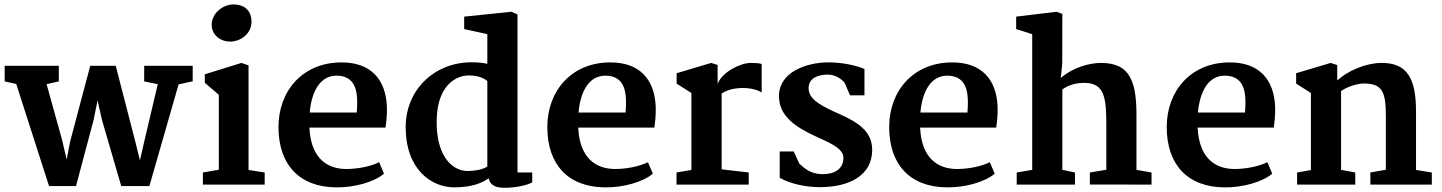

<svg xmlns="http://www.w3.org/2000/svg" viewBox="-20 -849 6630 883"><path d="M205.6 6.8H329.6L410.2 -296.4L428.7 -387.2L449.2 -296.4L537.6 6.8H667L801.3 -460.9L866.2 -475.1V-546.4H643.1V-474.6L705.6 -461.9L642.6 -194.8L623.5 -111.3L602.5 -196.8L512.2 -546.4H395L302.2 -196.8L286.6 -115.2L265.6 -205.1L194.3 -461.9L250.5 -474.6V-546.4H1.5V-474.6L54.7 -462.9Z M1037.6 -657.7C1087.4 -657.7 1136.7 -693.8 1136.7 -750C1136.7 -793 1111.3 -828.6 1053.2 -828.6C1005.9 -828.6 953.6 -788.6 953.6 -735.4C953.6 -687 994.6 -657.7 1037.6 -657.7ZM913.1 0H1197.3V-55.7L1123 -67.4V-548.3L1090.3 -559.6L921.9 -507.3V-468.3L986.3 -413.1V-68.4L913.1 -55.7Z M1260.7 -264.6C1260.7 -93.3 1355.5 10.7 1523.9 12.7C1609.4 14.2 1701.7 -12.2 1746.1 -50.3L1723.6 -103C1682.1 -82.5 1621.6 -71.8 1572.8 -71.8C1482.4 -71.8 1410.6 -123.5 1403.3 -257.3C1403.3 -258.8 1402.8 -260.3 1402.8 -262.2H1752.9C1756.3 -287.6 1760.7 -317.9 1759.3 -358.4C1754.4 -481.9 1687 -563.5 1547.4 -562C1372.1 -560.5 1260.7 -431.6 1260.7 -264.6ZM1404.3 -331.5C1412.6 -425.8 1450.7 -501 1527.8 -501C1551.3 -501 1569.3 -495.6 1583 -486.3C1627 -457 1625 -387.2 1620.6 -331.5Z M2069.8 12.7C2152.3 12.7 2201.7 -9.8 2227.1 -29.3C2233.9 3.4 2260.7 14.6 2298.8 14.6C2357.4 14.6 2405.3 2 2427.7 -10.3V-55.7H2359.9V-782.7L2332 -794.9L2114.7 -772.5V-715.3L2221.2 -691.9V-555.7C2194.3 -561.5 2168.9 -562.5 2147.9 -562.5C1980.5 -562.5 1845.7 -438.5 1845.7 -264.2C1845.7 -69.3 1964.4 12.7 2069.8 12.7ZM2110.4 -64.5C2043.9 -76.7 1985.4 -151.4 1988.3 -295.4C1990.7 -464.8 2085.4 -502 2134.3 -502C2172.9 -502 2201.2 -493.2 2221.2 -476.1V-83C2207.5 -74.2 2184.6 -65.9 2153.3 -64C2139.6 -62 2125.5 -62 2110.4 -64.5Z M2497.1 -264.6C2497.1 -93.3 2591.8 10.7 2760.3 12.7C2845.7 14.2 2938 -12.2 2982.4 -50.3L2960 -103C2918.5 -82.5 2857.9 -71.8 2809.1 -71.8C2718.8 -71.8 2647 -123.5 2639.6 -257.3C2639.6 -258.8 2639.2 -260.3 2639.2 -262.2H2989.3C2992.7 -287.6 2997.1 -317.9 2995.6 -358.4C2990.7 -481.9 2923.3 -563.5 2783.7 -562C2608.4 -560.5 2497.1 -431.6 2497.1 -264.6ZM2640.6 -331.5C2648.9 -425.8 2687 -501 2764.2 -501C2787.6 -501 2805.7 -495.6 2819.3 -486.3C2863.3 -457 2861.3 -387.2 2856.9 -331.5Z M3091.3 0H3423.3V-55.7L3298.8 -70.3V-418.9C3314.5 -429.2 3343.8 -444.3 3397.9 -444.3C3430.2 -444.3 3464.4 -436 3482.9 -423.8V-554.7C3475.1 -558.1 3454.6 -559.6 3432.6 -559.6C3383.8 -559.6 3300.3 -516.6 3280.3 -463.4V-550.3L3250.5 -559.6L3091.8 -512.2V-464.4L3159.7 -421.4V-67.4L3091.3 -55.7Z M3565.9 -31.2C3617.2 -2 3689.9 11.7 3751 11.7C3882.3 11.7 3991.2 -39.6 3991.2 -160.2C3991.2 -263.7 3892.1 -300.8 3807.6 -339.4C3749 -367.7 3697.8 -395 3698.7 -444.8C3699.2 -487.8 3739.3 -505.9 3786.6 -505.9C3821.8 -505.4 3846.7 -488.3 3864.3 -468.8L3889.2 -410.6H3955.6V-531.7C3920.4 -547.4 3849.6 -564 3779.8 -562C3689.5 -559.6 3564.5 -519 3562.5 -409.7C3561 -314 3641.1 -264.2 3726.6 -224.1C3794.4 -192.4 3858.4 -168.5 3858.9 -123C3858.9 -72.8 3818.8 -45.4 3754.4 -48.3C3707 -50.8 3679.7 -74.7 3656.2 -96.2L3630.4 -152.3H3565.9Z M4069.3 -264.6C4069.3 -93.3 4164.1 10.7 4332.5 12.7C4418 14.2 4510.3 -12.2 4554.7 -50.3L4532.2 -103C4490.7 -82.5 4430.2 -71.8 4381.3 -71.8C4291 -71.8 4219.2 -123.5 4211.9 -257.3C4211.9 -258.8 4211.4 -260.3 4211.4 -262.2H4561.5C4564.9 -287.6 4569.3 -317.9 4567.9 -358.4C4563 -481.9 4495.6 -563.5 4356 -562C4180.7 -560.5 4069.3 -431.6 4069.3 -264.6ZM4212.9 -331.5C4221.2 -425.8 4259.3 -501 4336.4 -501C4359.9 -501 4377.9 -495.6 4391.6 -486.3C4435.5 -457 4433.6 -387.2 4429.2 -331.5Z M4655.8 0H4923.8V-55.7L4865.7 -67.9V-437.5C4896.5 -460.4 4932.6 -467.8 4967.3 -467.8C5062.5 -467.8 5067.9 -393.1 5067.9 -270.5V-68.4L4992.2 -55.7V-0.5L5275.9 0V-55.7L5206.5 -67.9V-301.8C5208.5 -470.2 5180.7 -559.6 5043.9 -559.6C4992.7 -559.6 4917 -541 4858.4 -490.2L4865.2 -555.2L4865.7 -785.2L4839.4 -794.9L4653.3 -772.5V-715.3L4727.1 -691.9V-67.9L4655.8 -55.7Z M5345.7 -264.6C5345.7 -93.3 5440.4 10.7 5608.9 12.7C5694.3 14.2 5786.6 -12.2 5831.1 -50.3L5808.6 -103C5767.1 -82.5 5706.5 -71.8 5657.7 -71.8C5567.4 -71.8 5495.6 -123.5 5488.3 -257.3C5488.3 -258.8 5487.8 -260.3 5487.8 -262.2H5837.9C5841.3 -287.6 5845.7 -317.9 5844.2 -358.4C5839.4 -481.9 5772 -563.5 5632.3 -562C5457 -560.5 5345.7 -431.6 5345.7 -264.6ZM5489.3 -331.5C5497.6 -425.8 5535.6 -501 5612.8 -501C5636.2 -501 5654.3 -495.6 5668 -486.3C5711.9 -457 5710 -387.2 5705.6 -331.5Z M5945.3 0H6212.9V-55.7L6147.5 -67.9V-430.2C6178.2 -452.1 6223.6 -463.9 6248 -464.8C6337.4 -466.8 6353.5 -426.3 6353.5 -315.4V-68.4L6282.2 -55.7V0H6564.9V-55.7L6492.2 -67.4V-335.4C6492.2 -485.4 6454.1 -561 6331.1 -559.6C6259.8 -558.6 6178.2 -523.4 6129.9 -479V-549.8L6099.6 -559.6L5940.9 -512.2V-464.4L6008.8 -421.4V-66.9L5945.3 -55.7Z"/></svg>

Font: Merriweather
Style: Bold
Weight: 700
Designer: Eben Sorkin ( eben@eyebytes.com )
Foundry: Sorkin Type Co.
Version: Version 1.003